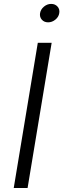

<svg xmlns="http://www.w3.org/2000/svg" viewBox="-20 -942 318 962"><path d="M238.8 -727.5 118.2 0H48.8L169.4 -727.5ZM221.2 -830.1Q201.2 -830.1 189.5 -843.5Q177.7 -856.9 180.7 -876Q184.1 -895.5 200.4 -908.9Q216.8 -922.4 236.3 -922.4Q256.3 -922.4 268.3 -908.9Q280.3 -895.5 276.9 -876Q273.9 -856.9 257.3 -843.5Q240.7 -830.1 221.2 -830.1Z"/></svg>

Font: Inter 16pt Light
Style: Italic
Weight: 300
Italic angle: -9.3988°
Version: Version 4.001;git-66647c0bb